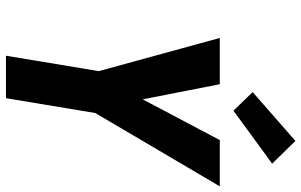

<svg xmlns="http://www.w3.org/2000/svg" viewBox="-208 -828 1035 660"><g transform="rotate(90 310.0 -497.5)"><path d="M171 0 224 -319 110 -735H269L321 -470L461 -735H620L368 -307L317 0ZM360 -782 296 -848 464 -995 542 -915Z"/></g></svg>

Font: Iosevka Heavy Extended
Style: Italic
Weight: 900
Width: 7
Italic angle: -9°
Monospace: yes
Designer: Belleve Invis
Foundry: Belleve Invis
Version: Version 32.5.0; ttfautohint (v1.8.4)